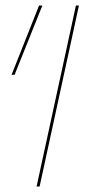

<svg xmlns="http://www.w3.org/2000/svg" viewBox="-20 -678 346 698"><path d="M256 -658H267L124 0H113ZM22 -406 122 -658H134L33 -406Z"/></svg>

Font: Ysabeau Hairline
Style: Italic
Weight: 100
Italic angle: -12°
Designer: Christian Thalmann (Catharsis Fonts)
Version: Version 0.003